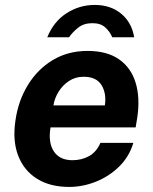

<svg xmlns="http://www.w3.org/2000/svg" viewBox="-20 -728 603 758"><path d="M253 10Q178 10 126.2 -22.2Q74.5 -54.5 51.8 -113.5Q29 -172.5 41 -252.5Q52 -330 90 -392.2Q128 -454.5 188.2 -490.8Q248.5 -527 325.5 -527Q402.5 -527 450 -493.8Q497.5 -460.5 515.5 -401.2Q533.5 -342 522 -264.5L515.5 -225H179.5Q169.5 -165.5 192.5 -130.5Q215.5 -95.5 266 -95.5Q302 -95.5 331.2 -111.5Q360.5 -127.5 376.5 -164H506.5Q490 -109 450 -70Q410 -31 358 -10.5Q306 10 253 10ZM191 -312H394Q401 -359 380.8 -392Q360.5 -425 310 -425Q278 -425 252.8 -408.5Q227.5 -392 211.5 -366.2Q195.5 -340.5 191 -312ZM354 -708.5Q293 -708.5 242.3 -675.5Q191.5 -642.5 166.7 -581H252.7Q267.1 -602 289.2 -619.2Q311.3 -636.5 344.8 -636.5Q377.3 -636.5 395.6 -619.8Q413.9 -603 423.2 -581H509.7Q500.1 -639.5 458.3 -674Q416.5 -708.5 354 -708.5Z"/></svg>

Font: Public Sans
Style: Bold Italic
Weight: 700
Italic angle: -8°
Designer: The Public Sans project authors (U.S. Web Design System). Libre Franklin designed by Pablo Impallari and Rodrigo Fuenzal
Version: Version 1.008; ttfautohint (v1.8.1) -l 8 -r 50 -G 200 -x 14 